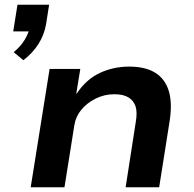

<svg xmlns="http://www.w3.org/2000/svg" viewBox="-20 -793 821 813"><path d="M79 -538 38 -572Q68 -597 84.5 -624.5Q101 -652 106 -677L126 -660H36L54 -773H188L175 -690Q167 -645 143 -607Q119 -569 79 -538ZM110 0 190 -501H320L303 -397H305Q345 -457 402.5 -484Q460 -511 527 -511Q595 -511 636.5 -485.5Q678 -460 694 -410Q710 -360 699 -285L654 0H512L555 -277Q562 -318 554 -342.5Q546 -367 524 -380.5Q502 -394 464 -394Q422 -394 385 -375.5Q348 -357 324.5 -328.5Q301 -300 295 -264L253 0Z"/></svg>

Font: Nunito Sans 7pt SemiExpanded
Style: Bold Italic
Weight: 700
Width: 6
Italic angle: -9°
Designer: Vernon Adams
Foundry: Vernon Adams
Version: Version 3.101;gftools[0.9.27]